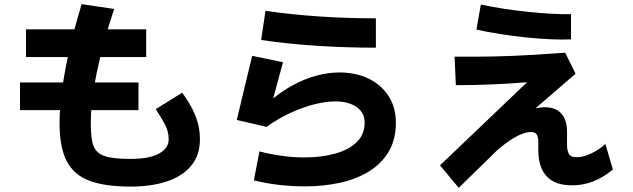

<svg xmlns="http://www.w3.org/2000/svg" viewBox="-20 -829 3040 922"><path d="M728 -305 855 -384Q869 -365 889 -332.5Q909 -300 924.5 -256.5Q940 -213 940 -160Q940 -83 897.5 -32.5Q855 18 780.5 42.5Q706 67 607 67Q484 67 409.5 39Q335 11 300.5 -55Q266 -121 266 -237Q266 -315 279.5 -409Q293 -503 317 -605Q341 -707 372 -809L528 -786Q473 -618 444.5 -480Q416 -342 416 -237Q416 -183 423 -149Q430 -115 450 -97.5Q470 -80 508 -73Q546 -66 607 -66Q697 -66 743.5 -91.5Q790 -117 790 -160Q790 -200 770 -235.5Q750 -271 728 -305ZM682 -688V-555H105V-688ZM645 -433V-300H76V-433Z M1443 66Q1383 66 1321 59Q1259 52 1199 37L1226 -102Q1275 -89 1331 -81Q1387 -73 1442 -73Q1521 -73 1586.5 -90.5Q1652 -108 1691.5 -145Q1731 -182 1731 -240Q1731 -288 1692.5 -315Q1654 -342 1589 -342Q1546 -342 1493 -329Q1440 -316 1380.5 -289.5Q1321 -263 1260 -220L1117 -253L1191 -561L1339 -530L1282 -320L1265 -334Q1327 -388 1386.5 -420Q1446 -452 1502 -466.5Q1558 -481 1609 -481Q1690 -481 1751 -451Q1812 -421 1846.5 -367Q1881 -313 1881 -240Q1881 -159 1847 -101.5Q1813 -44 1753 -6.5Q1693 31 1613.5 48.5Q1534 66 1443 66ZM1785 -600Q1642 -600 1502.5 -609Q1363 -618 1234 -637L1255 -777Q1379 -759 1513 -750Q1647 -741 1785 -741Z M2183 73 2093 -35 2511 -434Q2424 -427 2339 -423.5Q2254 -420 2169 -420L2163 -557Q2268 -556 2356.5 -558Q2445 -560 2527.5 -565Q2610 -570 2694 -576L2744 -475L2459 -229L2469 -207ZM2727 61Q2645 61 2605 17.5Q2565 -26 2565 -108V-143Q2565 -166 2559 -180.5Q2553 -195 2528 -195Q2504 -195 2470.5 -179Q2437 -163 2393.5 -129Q2350 -95 2296 -41L2246 -122Q2282 -163 2328.5 -197.5Q2375 -232 2423 -258Q2471 -284 2516 -299Q2561 -314 2596 -314Q2633 -314 2656.5 -299.5Q2680 -285 2691.5 -259Q2703 -233 2703 -197V-132Q2703 -109 2711 -91.5Q2719 -74 2750 -74Q2782 -74 2821 -93Q2860 -112 2887 -138L2923 -15Q2876 24 2827.5 42.5Q2779 61 2727 61ZM2722 -640Q2677 -638 2621.5 -640.5Q2566 -643 2504.5 -649.5Q2443 -656 2382 -665.5Q2321 -675 2268 -687L2289 -807Q2341 -796 2399.5 -787Q2458 -778 2516.5 -772Q2575 -766 2628 -763Q2681 -760 2722 -761Z"/></svg>

Font: Murecho Thin
Style: Bold
Weight: 700
Version: Version 1.010